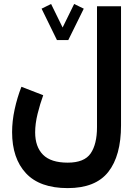

<svg xmlns="http://www.w3.org/2000/svg" viewBox="-20 -714 703 976"><path d="M269.5 -510.3 191.4 -669.9 239.7 -693.8 298.3 -574.2 356.9 -693.8 405.8 -669.9 327.1 -510.3ZM595.2 -76.7Q595.2 77.6 530.5 159.9Q465.8 242.2 324.2 242.2Q182.1 242.2 111.8 166.5Q41.5 90.8 41.5 -42.5Q41.5 -98.1 54.4 -158Q67.4 -217.8 88.9 -272.9L199.7 -230Q183.6 -186 171.1 -135.5Q158.7 -85 158.7 -41.5Q158.7 32.2 198.7 72.5Q238.8 112.8 324.2 112.8Q408.7 112.8 440.9 65.7Q473.1 18.6 473.1 -67.9V-682.1H595.2Z"/></svg>

Font: Vazirmatn UI NL
Style: Bold
Weight: 700
Designer: Saber Rastikerdar
Foundry: Saber Rastikerdar
Version: Version 33.003